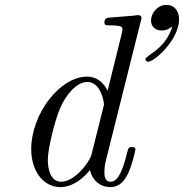

<svg xmlns="http://www.w3.org/2000/svg" viewBox="-20 -756 754 787"><path d="M576 -513C576 -508 581 -503 587 -503C614 -503 714 -594 714 -677C714 -713 693 -736 663 -736C625 -736 599 -702 599 -672C599 -647 617 -631 643 -631C661 -631 672 -637 687 -648C655 -549 576 -530 576 -513ZM108 -144C108 -59 154 11 229 11C265 11 309 -10 349 -59C360 -10 397 11 432 11C469 11 490 -14 505 -45C523 -83 535 -141 535 -143C535 -153 527 -153 520 -153C508 -153 507 -152 501 -130C487 -74 468 -11 434 -11C408 -11 408 -38 408 -52C408 -59 408 -74 414 -98L557 -669C558 -672 560 -680 560 -682C560 -691 554 -694 546 -694C543 -694 533 -693 530 -692L431 -684C419 -683 408 -682 408 -663C408 -652 418 -652 432 -652C480 -652 482 -645 482 -635C482 -632 479 -619 479 -618L421 -384C406 -415 379 -442 337 -442C226 -442 108 -290 108 -144ZM176 -100C176 -150 207 -267 225 -309C250 -370 296 -420 337 -420C345 -420 368 -419 386 -391C396 -375 406 -346 406 -327C406 -324 405 -320 403 -314L355 -122C347 -91 286 -11 231 -11C184 -11 176 -70 176 -100Z"/></svg>

Font: CMU Serif
Style: Italic
Weight: 500
Italic angle: -14.04°
Version: Version 0.7.0